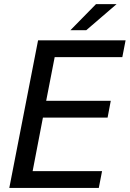

<svg xmlns="http://www.w3.org/2000/svg" viewBox="-20 -928 642 948"><path d="M454.1 -907.7H555.7L405.8 -778.8H327.6ZM168 -729H600.1L584 -646H250L208 -430.2H526.9L511.2 -347.2H191.9L141.1 -83H483.9L467.8 0H25.9Z"/></svg>

Font: Hack
Style: Italic
Weight: 400
Italic angle: -11°
Monospace: yes
Designer: Christopher Simpkins
Foundry: Christopher Simpkins
Version: Version 2.019; ttfautohint (v1.4.1) -l 4 -r 80 -G 350 -x 0 -